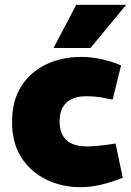

<svg xmlns="http://www.w3.org/2000/svg" viewBox="-20 -767 543 796"><path d="M314 9Q236 9 171 -23Q106 -55 68 -115Q30 -175 30 -261Q30 -349 68 -409Q106 -469 171 -500Q236 -531 317 -531Q352 -531 387 -524.5Q422 -518 456 -506L482 -496L447 -354L416 -360Q397 -364 377.5 -366Q358 -368 336 -368Q303 -368 278.5 -357Q254 -346 240.5 -323Q227 -300 227 -264Q227 -227 241 -204Q255 -181 280 -170.5Q305 -160 337 -160Q354 -160 374.5 -161.5Q395 -163 425 -167L459 -172L489 -30L459 -19Q423 -6 386 1.5Q349 9 314 9ZM202 -568 296 -747H503L355 -568Z"/></svg>

Font: REM ExtraBold
Style: Regular
Weight: 800
Designer: Octavio Pardo
Foundry: Ashler Design
Version: Version 1.005;gftools[0.9.28]